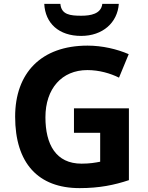

<svg xmlns="http://www.w3.org/2000/svg" viewBox="-20 -959 764 989"><path d="M592 -939H507C501 -887 446 -878 399 -878C342 -878 296 -883 291 -939H208C213 -839 283 -774 398 -774C509 -774 585 -842 592 -939ZM361 -401V-275H496V-126C470 -121 443 -116 400 -116C268 -116 214 -215 214 -355C214 -502 298 -598 430 -598C491 -598 549 -581 593 -559L643 -680C583 -706 507 -724 431 -724C191 -724 58 -582 58 -358C58 -118 177 10 390 10C492 10 569 -6 644 -31V-401Z"/></svg>

Font: Noto Sans Gunjala Gondi
Style: Bold
Weight: 700
Designer: Ek Type
Foundry: Ek Type
Version: Version 1.004